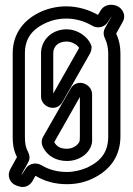

<svg xmlns="http://www.w3.org/2000/svg" viewBox="-20 -723 544 786"><path d="M392 -680 381 -662C346 -682 301 -697 251 -697C217 -697 183 -690 152 -677C76 -644 32 -584 32 -505V-165C32 -140 33 -113 49 -81V-79L22 -30C8 -5 19 26 46 36C54 39 71 47 90 39C99 35 107 28 112 20L125 -3H126C164 20 207 31 254 31C291 31 325 24 357 9C432 -26 473 -85 473 -165V-505C473 -533 468 -559 456 -584V-586L482 -633C499 -662 479 -691 458 -699C446 -704 411 -711 392 -680ZM251 -647C292 -647 328 -635 357 -618C378 -605 409 -610 423 -635L435 -654H436C427 -639 419 -624 411 -610C401 -592 403 -579 412 -560C418 -548 423 -525 423 -505V-165C423 -105 398 -66 337 -37C311 -26 283 -19 254 -19C215 -19 181 -28 151 -46C130 -59 99 -56 84 -31L70 -9H68C78 -26 85 -41 94 -56C104 -73 102 -86 95 -101C83 -124 82 -142 82 -165V-505C82 -564 110 -604 172 -631C197 -642 223 -647 251 -647ZM354 -536C339 -576 295 -603 253 -603C192 -603 148 -559 148 -505V-328C148 -284 211 -261 236 -306L349 -505C352 -510 357 -527 354 -536ZM253 -553C274 -553 296 -540 304 -527L198 -340V-505C198 -531 216 -553 253 -553ZM254 -64C307 -64 348 -97 356 -136C358 -147 357 -155 357 -165V-337C357 -380 295 -405 269 -360L157 -164C148 -149 150 -132 156 -120C174 -85 209 -64 254 -64ZM254 -114C226 -114 212 -124 202 -141L307 -326V-165C307 -156 306 -150 306 -146C304 -136 285 -114 254 -114Z"/></svg>

Font: DIN Rundschrift
Style: BreitKont
Weight: 400
Width: 7
Version: Version 1.027